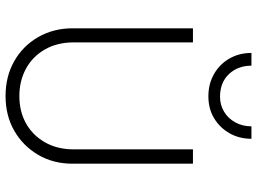

<svg xmlns="http://www.w3.org/2000/svg" viewBox="-140 -798 948 709"><g transform="rotate(90 334.5 -444.0)"><path d="M335 10Q263 10 206.5 -22Q150 -54 117.5 -110.5Q85 -167 85 -238V-682H137V-242Q137 -181 163 -135.5Q189 -90 234 -65.5Q279 -41 335 -41Q392 -41 436 -65.5Q480 -90 506 -135.5Q532 -181 532 -241V-682H585V-237Q585 -166 552 -110Q519 -54 463 -22Q407 10 335 10ZM493 -898Q493 -853 472.5 -817Q452 -781 417 -760Q382 -739 336 -739Q290 -739 253.5 -760Q217 -781 196.5 -817Q176 -853 176 -898H223Q223 -848 254 -815Q285 -782 338 -782Q368 -782 393 -797Q418 -812 432.5 -838.5Q447 -865 447 -898Z"/></g></svg>

Font: Outfit Thin ExtraLight
Style: Regular
Weight: 250
Version: Version 1.100;gftools[0.9.27]